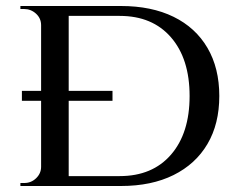

<svg xmlns="http://www.w3.org/2000/svg" viewBox="-20 -620 796 640"><path d="M383 -600Q485 -600 558.5 -564Q632 -528 671.5 -460.5Q711 -393 711 -300Q711 -207 671.5 -140Q632 -73 558.5 -36.5Q485 0 383 0H167L165 -33Q237 -33 284 -33Q331 -33 355 -33Q379 -33 379 -33Q488 -33 550 -104.5Q612 -176 612 -300Q612 -424 550 -495.5Q488 -567 379 -567Q379 -567 354.5 -567Q330 -567 280 -567Q230 -567 155 -567V-600ZM209 -600V0H117V-600ZM120 -64V0H48V-10Q48 -10 54 -10Q60 -10 61 -10Q84 -10 100.5 -26Q117 -42 117 -64ZM119 -536H117Q117 -559 100 -574.5Q83 -590 60 -590Q60 -590 54 -590Q48 -590 48 -590V-600H119ZM53 -317H355V-284H53Z"/></svg>

Font: Cinzel Eorzea
Style: Regular
Weight: 500
Designer: Natanael Gama
Version: Version 2.000